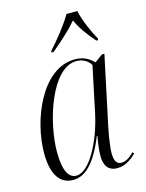

<svg xmlns="http://www.w3.org/2000/svg" viewBox="-117 -838 700 919"><g transform="rotate(-15 233.0 -378.0)"><path d="M188 -614 187 -606H197C248 -649 288 -684 326 -728C345 -685 371 -650 409 -606H418L419 -614C397 -651 366 -722 358 -766H304C278 -720 225 -654 188 -614ZM131 10C189 10 243 -39 293 -164H296C290 -130 285 -97 285 -67C285 -19 305 10 349 10C388 10 420 -13 444 -37L438 -45C415 -22 396 -10 374 -10C351 -10 340 -29 340 -66C340 -98 351 -164 359 -200L430 -535H418L378 -506C358 -528 330 -546 286 -546C121 -546 28 -312 28 -150C28 -51 60 10 131 10ZM150 -6C114 -6 89 -43 89 -139C89 -288 167 -536 291 -536C319 -536 346 -523 361 -498L313 -270C286 -143 217 -6 150 -6Z"/></g></svg>

Font: Noto Serif Display Condensed Light
Style: Italic
Weight: 300
Width: 3
Italic angle: -12°
Designer: Monotype Design Team
Foundry: Monotype Imaging Inc.
Version: Version 2.009